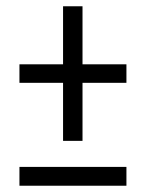

<svg xmlns="http://www.w3.org/2000/svg" viewBox="-20 -592 465 612"><path d="M181 -143V-328H42V-387H181V-572H243V-387H383V-328H243V-143ZM42 0V-60H383V0Z"/></svg>

Font: Noto Serif ExtraCondensed Medium
Style: Regular
Weight: 500
Width: 2
Designer: Monotype Design Team
Foundry: Monotype Imaging Inc.
Version: Version 2.015